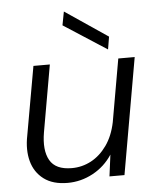

<svg xmlns="http://www.w3.org/2000/svg" viewBox="-52 -760 666 816"><g transform="rotate(-5 280.5 -351.5)"><path d="M204 12Q141 12 102.5 -17Q64 -46 51 -94.5Q38 -143 50 -203L102 -496H172L122 -211Q109 -135 133.5 -92Q158 -49 227 -49Q271 -49 309.5 -69.5Q348 -90 376.5 -130Q405 -170 417 -228L464 -496H534L447 0H383L395 -92Q363 -43 312 -15.5Q261 12 204 12ZM424 -538 240 -657 251 -715 433 -592Z"/></g></svg>

Font: DM Sans 24pt Light
Style: Italic
Weight: 300
Italic angle: -10°
Designer: Colophon Foundry, Jonny Pinhorn
Foundry: Colophon Foundry
Version: Version 4.004;gftools[0.9.30]